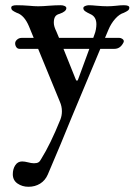

<svg xmlns="http://www.w3.org/2000/svg" viewBox="-20 -431 515 735"><path d="M475 -402Q475 -395 470 -391Q465 -387 454 -382Q437 -377 421 -359Q405 -341 395 -317L382 -286H437Q443 -286 448.5 -282Q454 -278 454 -273L453 -269Q441 -244 418 -244H364L254 19Q217 111 163 237Q153 260 133.5 272Q114 284 89 284Q65 284 47 271.5Q29 259 29 236Q29 216 38.5 201.5Q48 187 65 187Q74 187 90 191Q94 192 99 193Q104 194 110 194Q121 194 127 190.5Q133 187 138 177Q173 121 211 27Q217 12 217 -5Q217 -24 209 -42L126 -244H55Q47 -244 42.5 -250.5Q38 -257 38 -265Q38 -273 45.5 -279.5Q53 -286 63 -286H109L91 -330Q73 -373 44 -382Q33 -387 28 -391Q23 -395 23 -402Q23 -411 44 -411Q67 -411 91 -409Q111 -407 126 -407Q144 -407 166 -409Q192 -411 213 -411Q221 -411 227.5 -408Q234 -405 234 -400Q234 -387 208 -378Q196 -375 191 -367Q186 -359 186 -344Q186 -330 196 -310L206 -286H337L342 -300Q345 -307 347 -318Q349 -329 349 -338Q349 -367 326 -377Q313 -383 306 -388Q299 -393 299 -400Q299 -405 306 -408Q313 -411 320 -411Q331 -411 351 -409Q373 -407 391 -407Q407 -407 425 -409Q441 -411 454 -411Q475 -411 475 -402ZM322 -244H223L270 -127Q272 -122 275 -122Q277 -122 279 -127Z"/></svg>

Font: EB Garamond Medium
Style: Regular
Weight: 500
Designer: Georg Duffner and Octavio Pardo
Foundry: Georg Duffner
Version: Version 1.000